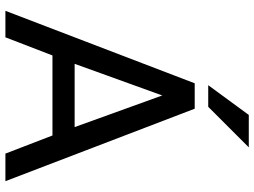

<svg xmlns="http://www.w3.org/2000/svg" viewBox="-135 -805 940 710"><g transform="rotate(90 335.0 -450.0)"><path d="M548 0H650L382 -700H288L20 0H118L185 -174H481ZM333 -580 450 -256H216ZM295 -750H375L525 -900H405Z"/></g></svg>

Font: Golos Text VF
Style: Regular
Weight: 400
Designer: A.Korolkova, Vitaly Kuzmin
Foundry: ParaType Ltd
Version: Version 2.005